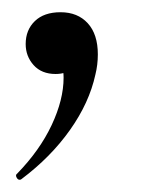

<svg xmlns="http://www.w3.org/2000/svg" viewBox="-20 -113 271 314"><path d="M12 181Q9 181 7 177Q5 173 8 171Q45 133 64.5 91.5Q84 50 84 14Q84 -6 75 -19L106 -34Q108 8 71 8Q48 8 35 -6.5Q22 -21 22 -41Q22 -64 37 -78.5Q52 -93 79 -93Q107 -93 123.5 -75Q140 -57 140 -24Q140 -7 136 9Q126 55 94.5 99.5Q63 144 15 180Q14 181 12 181Z"/></svg>

Font: Cormorant Infant SemiBold
Style: Italic
Weight: 600
Italic angle: -10°
Designer: Christian Thalmann (Catharsis Fonts)
Foundry: Catharsis Fonts
Version: Version 4.000